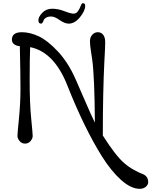

<svg xmlns="http://www.w3.org/2000/svg" viewBox="-20 -899 954 1210"><path d="M170 -602Q167 -536 167 -392Q167 -248 176.5 -153Q186 -58 186 -42Q186 -26 172.5 -10Q159 6 138 6Q117 6 103.5 -10Q90 -26 90 -42Q90 -58 99.5 -153Q109 -248 109 -340Q109 -432 105 -608Q85 -609 70 -619.5Q55 -630 55 -649Q55 -696 118 -696Q169 -696 224.5 -670Q280 -644 344.5 -575Q409 -506 455 -403Q470 -370 513 -270Q556 -170 578 -126Q576 -418 561 -524Q556 -559 551.5 -588Q547 -617 547 -640.5Q547 -664 561.5 -680Q576 -696 596.5 -696Q617 -696 630 -680Q643 -664 643 -632.5Q643 -601 638 -517Q628 -321 628 -45Q709 83 763 129Q793 155 825.5 172.5Q858 190 875 196Q914 210 914 249Q914 265 899 278Q884 291 861 291Q806 291 744 236Q682 181 622 86Q510 -94 405 -359Q322 -571 170 -602ZM517 -863Q517 -831 484 -790.5Q451 -750 413 -750Q388 -750 356 -772.5Q324 -795 303.5 -795Q283 -795 271 -788Q259 -781 256 -773Q248 -750 239 -750Q222 -750 222 -771.5Q222 -793 246.5 -818.5Q271 -844 308.5 -844Q346 -844 386 -828.5Q426 -813 443.5 -813Q461 -813 472 -829.5Q483 -846 489 -862.5Q495 -879 502 -879Q517 -879 517 -863Z"/></svg>

Font: Macondo Swash Caps
Style: Regular
Weight: 400
Designer: John Vargas Beltran
Foundry: John Vargas Beltran
Version: Version 2.001